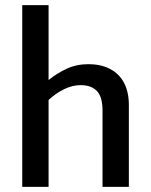

<svg xmlns="http://www.w3.org/2000/svg" viewBox="-20 -731 590 751"><path d="M170 0H67V-711H170V-418Q202 -444 240.5 -462Q279 -480 326 -480Q366 -480 396 -468Q426 -456 445.5 -435Q465 -414 474.5 -385Q484 -356 484 -322V0H381V-299Q381 -352 359 -375Q337 -398 295 -398Q264 -398 231.5 -382.5Q199 -367 170 -340Z"/></svg>

Font: Mukta Mahee Medium
Style: Regular
Weight: 500
Designer: Shuchita Grover, Noopur Datye, Girish Dalvi, Yashodeep Gholap
Foundry: Ek Type
Version: Version 2.538;PS 1.000;hotconv 16.6.51;makeotf.lib2.5.65220;